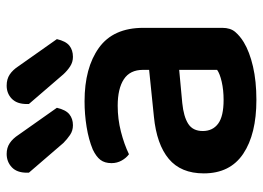

<svg xmlns="http://www.w3.org/2000/svg" viewBox="-124 -632 771 562"><g transform="rotate(-90 261.0 -350.5)"><path d="M37 -651V-657Q37 -686 53 -701Q69 -716 92 -716Q110 -716 123.5 -707Q137 -698 148 -681L227 -569Q221 -543 208 -532.5Q195 -522 176 -522Q160 -522 147.5 -530.5Q135 -539 124 -550ZM238 -651V-657Q238 -686 253.5 -701Q269 -716 292 -716Q311 -716 324.5 -707Q338 -698 349 -681L428 -569Q422 -543 409 -532.5Q396 -522 376 -522Q361 -522 348.5 -530Q336 -538 325 -550ZM250 -81Q279 -81 303 -86.5Q327 -92 338 -100V-211L241 -202Q201 -198 180 -184.5Q159 -171 159 -142Q159 -113 180.5 -97Q202 -81 250 -81ZM246 -488Q344 -488 402.5 -446Q461 -404 461 -316V-85Q461 -61 449 -47Q437 -33 419 -22Q391 -5 348 5Q305 15 250 15Q150 15 92.5 -23.5Q35 -62 35 -139Q35 -206 77.5 -241.5Q120 -277 201 -285L338 -299V-317Q338 -355 310.5 -373Q283 -391 233 -391Q194 -391 157 -381.5Q120 -372 91 -358Q80 -366 72.5 -379.5Q65 -393 65 -409Q65 -429 74.5 -441.5Q84 -454 105 -464Q134 -476 171 -482Q208 -488 246 -488Z"/></g></svg>

Font: Baloo 2 SemiBold
Style: Regular
Weight: 600
Designer: Sarang Kulkarni and Ek Type
Foundry: Ek Type
Version: Version 1.640;hotconv 1.0.111;makeotfexe 2.5.65597; ttfautoh